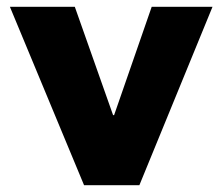

<svg xmlns="http://www.w3.org/2000/svg" viewBox="-20 -536 651 562"><path d="M226 6 9 -516H199L311 -199H314L424 -516H602L388 6Z"/></svg>

Font: REM Medium
Style: Bold
Weight: 700
Version: Version 1.005;gftools[0.9.28]